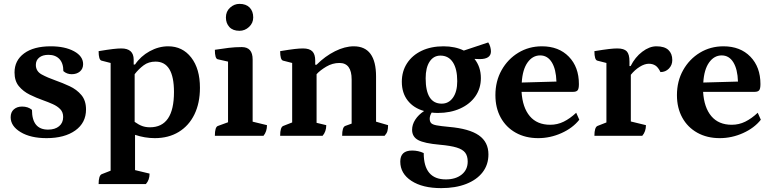

<svg xmlns="http://www.w3.org/2000/svg" viewBox="-20 -701 3984 991"><path d="M220 12Q138 12 86.5 -19Q35 -50 35 -96Q35 -122 51.5 -136.5Q68 -151 94 -151Q125 -151 145 -134Q145 -32 228 -32Q264 -32 285 -49.5Q306 -67 306 -97Q306 -122 291 -137.5Q276 -153 252.5 -163.5Q229 -174 201 -184Q167 -196 133.5 -212.5Q100 -229 77.5 -256Q55 -283 55 -327Q55 -389 104.5 -425.5Q154 -462 242 -462Q315 -462 362 -436.5Q409 -411 409 -370Q409 -346 392.5 -332Q376 -318 350 -318Q325 -318 307 -334Q307 -375 286.5 -396.5Q266 -418 230 -418Q200 -418 182.5 -404Q165 -390 165 -366Q165 -333 195.5 -316.5Q226 -300 266 -286Q303 -273 339.5 -256Q376 -239 400 -210.5Q424 -182 424 -136Q424 -67 368.5 -27.5Q313 12 220 12Z M489 249Q489 205 505 198L551 180V-376L504 -388Q489 -392 489 -437Q537 -445 563 -448Q589 -451 606 -451Q670 -451 670 -393V-368H677Q706 -411 752.5 -436.5Q799 -462 848 -462Q922 -462 967 -404Q1012 -346 1012 -248Q1012 -169 983.5 -110.5Q955 -52 902.5 -20Q850 12 779 12Q728 12 677 -5V177L752 195Q752 228 733 249ZM754 -44Q878 -44 878 -226Q878 -383 783 -383Q747 -383 721.5 -364Q696 -345 675 -318V-72Q696 -57 714 -50.5Q732 -44 754 -44Z M1089 0Q1089 -46 1105 -51L1157 -70V-383L1104 -395Q1089 -398 1089 -444Q1127 -450 1160 -454Q1193 -458 1228 -458Q1284 -458 1284 -394V-73L1358 -55Q1358 -22 1340 0ZM1216 -542Q1182 -542 1164 -561.5Q1146 -581 1146 -611Q1146 -642 1167.5 -661.5Q1189 -681 1216 -681Q1250 -681 1268.5 -662Q1287 -643 1287 -611Q1287 -582 1265.5 -562Q1244 -542 1216 -542Z M1426 0Q1426 -45 1442 -51L1488 -69V-376L1441 -388Q1426 -392 1426 -437Q1474 -445 1500 -448Q1526 -451 1544 -451Q1577 -451 1592 -436Q1607 -421 1607 -388V-367H1614Q1658 -411 1709 -436.5Q1760 -462 1806 -462Q1921 -462 1921 -306V-73L1983 -55Q1983 -36 1979.5 -24Q1976 -12 1965 0H1746Q1746 -45 1762 -51L1795 -63V-291Q1795 -376 1732 -376Q1696 -376 1664 -357Q1632 -338 1614 -318V-67L1664 -55Q1664 -22 1645 0Z M2240 -118Q2223 -118 2208 -120Q2198 -104 2198 -88Q2198 -74 2205 -66Q2212 -58 2233.5 -54Q2255 -50 2298 -46Q2402 -37 2451.5 -2.5Q2501 32 2501 96Q2501 149 2471 188Q2441 227 2386 248.5Q2331 270 2257 270Q2161 270 2103.5 232.5Q2046 195 2046 133Q2046 76 2107 76Q2139 76 2167 89Q2167 225 2281 225Q2332 225 2363 200Q2394 175 2394 133Q2394 104 2381 87Q2368 70 2337 60.5Q2306 51 2250 46Q2170 39 2138.5 22Q2107 5 2107 -31Q2107 -58 2123.5 -83.5Q2140 -109 2169 -128Q2115 -143 2084.5 -182Q2054 -221 2054 -279Q2054 -333 2081 -374.5Q2108 -416 2156.5 -439Q2205 -462 2269 -462Q2329 -462 2374 -440L2500 -482Q2507 -472 2510.5 -459Q2514 -446 2514 -436Q2514 -396 2456 -396Q2444 -396 2429 -397Q2462 -356 2462 -298Q2462 -245 2434 -204.5Q2406 -164 2355.5 -141Q2305 -118 2240 -118ZM2260 -166Q2296 -166 2318 -197Q2340 -228 2340 -282Q2340 -345 2317.5 -379.5Q2295 -414 2253 -414Q2218 -414 2197.5 -383Q2177 -352 2177 -297Q2177 -166 2260 -166Z M2758 12Q2692 12 2642 -16Q2592 -44 2564.5 -94Q2537 -144 2537 -210Q2537 -282 2569 -339Q2601 -396 2655.5 -429Q2710 -462 2777 -462Q2864 -462 2916 -408.5Q2968 -355 2968 -267Q2968 -242 2961 -234.5Q2954 -227 2939 -227H2672Q2677 -146 2714.5 -101.5Q2752 -57 2820 -57Q2857 -57 2889.5 -73Q2922 -89 2954 -119L2970 -83Q2936 -40 2878 -14Q2820 12 2758 12ZM2768 -415Q2729 -415 2703 -378.5Q2677 -342 2673 -275L2852 -280Q2850 -344 2828 -379.5Q2806 -415 2768 -415Z M3048 0Q3048 -44 3064 -51L3110 -69V-376L3063 -388Q3048 -392 3048 -437Q3097 -445 3123 -448Q3149 -451 3166 -451Q3201 -451 3215 -436Q3229 -421 3229 -384V-360H3235Q3258 -406 3295 -434Q3332 -462 3368 -462Q3410 -462 3430 -443Q3450 -424 3450 -391Q3450 -365 3432.5 -347Q3415 -329 3389 -329Q3377 -354 3362.5 -363Q3348 -372 3329 -372Q3307 -372 3281.5 -356Q3256 -340 3236 -315V-74L3314 -55Q3314 -22 3295 0Z M3695 12Q3629 12 3579 -16Q3529 -44 3501.5 -94Q3474 -144 3474 -210Q3474 -282 3506 -339Q3538 -396 3592.5 -429Q3647 -462 3714 -462Q3801 -462 3853 -408.5Q3905 -355 3905 -267Q3905 -242 3898 -234.5Q3891 -227 3876 -227H3609Q3614 -146 3651.5 -101.5Q3689 -57 3757 -57Q3794 -57 3826.5 -73Q3859 -89 3891 -119L3907 -83Q3873 -40 3815 -14Q3757 12 3695 12ZM3705 -415Q3666 -415 3640 -378.5Q3614 -342 3610 -275L3789 -280Q3787 -344 3765 -379.5Q3743 -415 3705 -415Z"/></svg>

Font: Petrona
Style: Bold
Weight: 700
Designer: Ringo R. Seeber
Foundry: Ringo R. Seeber
Version: Version 2.001; ttfautohint (v1.8.3)